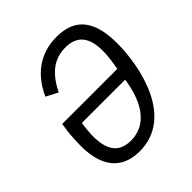

<svg xmlns="http://www.w3.org/2000/svg" viewBox="-196 -845 991 991"><g transform="rotate(-45 300.0 -349.0)"><path d="M258.2 12.1C508.2 12.1 570 -297.9 570 -464.1C570 -625 511 -709.9 372.2 -709.9C245 -709.9 160.2 -638.1 112.9 -532L176.8 -498.9C220.2 -584.9 274.9 -638.8 365.1 -638.8C453.8 -638.8 490.1 -584.9 490.1 -490.1C490.1 -467 487.9 -437.1 481.9 -402L476.9 -371.1H74.9L68.9 -332C65 -307.2 62.1 -252.8 62.1 -220.9C62.1 -73.9 126.1 12.1 258.2 12.1ZM142 -212C142 -235.1 144.2 -266 149.9 -302.9H465.9L464.1 -290.8C441.1 -150.9 377.1 -58.9 264.9 -58.9C171.9 -58.9 142 -122.2 142 -212Z"/></g></svg>

Font: Margiela Mono Italic Italic
Style: Regular
Weight: 400
Designer: Mike Abbink, Paul van der Laan, Pieter van Rosmalen
Foundry: Bold Monday
Version: Version 2.003 2021